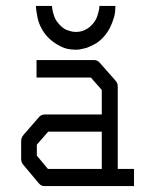

<svg xmlns="http://www.w3.org/2000/svg" viewBox="-20 -679 526 649"><path d="M324 -108V-234H143L104.5 -190V-153L142 -108ZM378 -108H433V-50H130.5Q119 -50 111.5 -59L59.5 -121Q51.5 -129.5 51.5 -142V-202Q51.5 -213.5 59.5 -223L112.5 -284Q120 -292 131.5 -292H324V-375L287 -417H103.5V-476H298Q309.5 -476 317 -467L370 -407Q378 -398.5 378 -387ZM101.5 -659H155.5Q157 -645 159.5 -636Q162.5 -624 167.5 -614Q171 -607 180 -597Q189.5 -586.5 197 -582Q204 -577.5 217 -574Q227 -571 236.5 -571Q248 -571 257.5 -574Q266 -576.5 276.5 -583Q284 -587.5 292.5 -597Q300.5 -606 305 -615Q309 -623 313 -639Q316 -649.5 316 -659H370Q370 -636.5 365.5 -621Q360 -602 352 -586Q343.5 -569 331 -555Q318 -540.5 304 -532Q288.5 -523 272 -517Q250 -511 238.5 -511Q219 -511 203.5 -515Q190 -518.5 171 -530Q156 -539 142 -553Q127 -569.5 120.5 -583Q111 -599.5 107 -619Q101.5 -645.5 101.5 -659Z"/></svg>

Font: 3270 Nerd Font Mono SemCond
Style: Regular
Weight: 400
Monospace: yes
Version: Version 3.0.1;Nerd Fonts 3.1.1